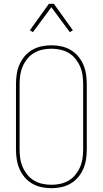

<svg xmlns="http://www.w3.org/2000/svg" viewBox="-20 -981 540 1009"><path d="M250 8Q224 8 198 2.5Q172 -3 149.5 -16Q127 -29 110 -49Q93 -69 82.5 -93Q72 -117 68 -143Q64 -169 64 -195V-540Q64 -566 68 -592Q72 -618 82.5 -642Q93 -666 110 -686Q127 -706 149.5 -719Q172 -732 198 -737.5Q224 -743 250 -743Q276 -743 302 -737.5Q328 -732 350.5 -719Q373 -706 390 -686Q407 -666 417.5 -642Q428 -618 432 -592Q436 -566 436 -540V-195Q436 -169 432 -143Q428 -117 417.5 -93Q407 -69 390 -49Q373 -29 350.5 -16Q328 -3 302 2.5Q276 8 250 8ZM250 -10Q274 -10 297 -15Q320 -20 340.5 -32Q361 -44 376 -62.5Q391 -81 400.5 -102.5Q410 -124 413.5 -147.5Q417 -171 417 -195V-540Q417 -564 413.5 -587.5Q410 -611 400.5 -632.5Q391 -654 376 -672.5Q361 -691 340.5 -703Q320 -715 297 -720Q274 -725 250 -725Q226 -725 203 -720Q180 -715 159.5 -703Q139 -691 124 -672.5Q109 -654 99.5 -632.5Q90 -611 86.5 -587.5Q83 -564 83 -540V-195Q83 -171 86.5 -147.5Q90 -124 99.5 -102.5Q109 -81 124 -62.5Q139 -44 159.5 -32Q180 -20 203 -15Q226 -10 250 -10ZM153 -812 137 -822 237 -961H263L363 -822L347 -812L250 -943Z"/></svg>

Font: Iosevka Thin
Style: Regular
Weight: 100
Monospace: yes
Designer: Belleve Invis
Foundry: Belleve Invis
Version: Version 32.5.0; ttfautohint (v1.8.4)